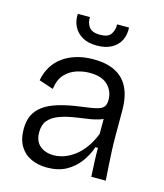

<svg xmlns="http://www.w3.org/2000/svg" viewBox="-109 -793 759 887"><g transform="rotate(15 270.5 -349.5)"><path d="M198 12Q156 12 122 -3.5Q88 -19 68.5 -51.5Q49 -84 49 -133Q49 -170 61.5 -197.5Q74 -225 101.5 -245.5Q129 -266 173.5 -279.5Q218 -293 281 -301Q322 -306 347 -311.5Q372 -317 382.5 -328.5Q393 -340 393 -363Q393 -405 364.5 -433.5Q336 -462 277 -462Q247 -462 215.5 -452Q184 -442 160.5 -417Q137 -392 131 -346L62 -369Q69 -406 86.5 -435Q104 -464 132 -484.5Q160 -505 197 -516Q234 -527 279 -527Q340 -527 382 -506Q424 -485 445.5 -442Q467 -399 467 -331V-211Q467 -179 468.5 -142Q470 -105 472.5 -68.5Q475 -32 477 0H408Q406 -36 404.5 -69.5Q403 -103 403 -137H391Q378 -98 352.5 -63.5Q327 -29 289 -8.5Q251 12 198 12ZM214 -51Q238 -51 262.5 -59.5Q287 -68 311.5 -86Q336 -104 357 -132.5Q378 -161 394 -201V-296L422 -293Q407 -276 379.5 -267Q352 -258 318 -253.5Q284 -249 249.5 -243Q215 -237 186 -225.5Q157 -214 139.5 -193.5Q122 -173 122 -137Q122 -94 147.5 -72.5Q173 -51 214 -51ZM153 -711H211Q209 -686 223 -665Q237 -644 277 -644Q315 -644 328.5 -664Q342 -684 341 -711H398Q400 -676 386.5 -649.5Q373 -623 345 -607.5Q317 -592 275 -592Q233 -592 205.5 -608Q178 -624 164.5 -650.5Q151 -677 153 -711Z"/></g></svg>

Font: Bricolage Grotesque 24pt Light
Style: Regular
Weight: 300
Designer: Mathieu Triay
Foundry: Atelier Triay
Version: Version 1.001;gftools[0.9.33.dev8+g029e19f]